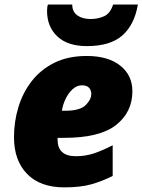

<svg xmlns="http://www.w3.org/2000/svg" viewBox="-20 -807 621 837"><path d="M259.8 9.8Q155.3 9.8 98.1 -48.8Q41 -107.4 41 -209Q41 -276.9 60.3 -340.3Q79.6 -403.8 118.9 -454.1Q158.2 -504.4 217.8 -533.7Q277.3 -563 357.9 -563Q451.2 -563 504.2 -521Q557.1 -479 557.1 -409.2Q557.1 -317.9 485.8 -262Q414.6 -206.1 259.8 -206.1H231V-198.2Q231 -126 311 -126Q353 -126 390.6 -138.7Q428.2 -151.4 471.2 -173.8V-40Q426.8 -17.6 379.4 -3.9Q332 9.8 259.8 9.8ZM250 -324.2H264.2Q328.1 -324.2 353 -348.4Q377.9 -372.6 377.9 -397.9Q377.9 -413.6 368.2 -424.3Q358.4 -435.1 336.9 -435.1Q314.9 -435.1 296.4 -418Q277.8 -400.9 265.6 -375.2Q253.4 -349.6 250 -324.2ZM358.9 -606Q274.9 -606 230 -648.2Q185.1 -690.4 185.1 -759.8Q185.1 -777.3 189 -787.1H294.9Q294.9 -755.9 317.1 -740Q339.4 -724.1 375 -724.1Q406.7 -724.1 433.6 -736.1Q460.4 -748 473.1 -787.1H581.1Q565.9 -698.7 513.2 -652.3Q460.4 -606 358.9 -606Z"/></svg>

Font: Open Sans ExtraBold
Style: Italic
Weight: 800
Italic angle: -12°
Designer: Monotype Design Team
Foundry: Monotype Imaging Inc.
Version: Version 3.000; ttfautohint (v1.8.4)